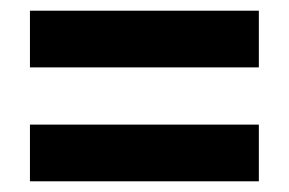

<svg xmlns="http://www.w3.org/2000/svg" viewBox="-20 -598 541 359"><path d="M36 -472V-578H464V-472ZM36 -259V-365H464V-259Z"/></svg>

Font: Noto Sans Telugu UI Condensed
Style: Bold
Weight: 700
Width: 3
Designer: Jelle Bosma - Monotype Design Team
Foundry: Monotype Imaging Inc.
Version: Version 2.006